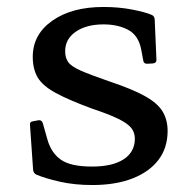

<svg xmlns="http://www.w3.org/2000/svg" viewBox="-20 -522 549 551"><path d="M295 -288Q358 -267 394.5 -247Q431 -227 446 -203Q461 -179 461 -146Q461 -98 435 -63.5Q409 -29 360.5 -10Q312 9 245 9Q194 9 152 -0.5Q110 -10 84 -21Q76 -25 75 -35L66 -164Q65 -173 75 -174L91 -177Q100 -178 103 -168L116 -122Q127 -83 155 -63.5Q183 -44 244 -44Q303 -44 335 -65Q367 -86 367 -124Q367 -142 356.5 -155Q346 -168 319.5 -181Q293 -194 245 -210Q177 -235 139.5 -255.5Q102 -276 88 -300Q74 -324 74 -359Q74 -423 130 -462.5Q186 -502 277 -502Q321 -502 359.5 -494.5Q398 -487 416 -479Q424 -475 424 -465L429 -350Q429 -341 419 -340L402 -339Q392 -339 391 -349L385 -381Q377 -421 347.5 -436.5Q318 -452 277 -452Q228 -452 197.5 -431Q167 -410 167 -375Q167 -356 176 -343.5Q185 -331 212.5 -319Q240 -307 295 -288Z"/></svg>

Font: Hahmlet
Style: Regular
Weight: 400
Designer: Minjoo Ham & Mark Frömberg
Foundry: hypertype
Version: Version 1.002